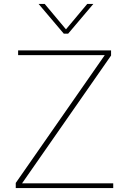

<svg xmlns="http://www.w3.org/2000/svg" viewBox="-20 -955 655 975"><path d="M176 -935H207L315 -806L423 -935H454L326 -784H304ZM60 0V-26L512 -675H72V-699H544V-673L92 -24H555V0Z"/></svg>

Font: Prompt Thin
Style: Regular
Weight: 100
Designer: Katatrad Team
Foundry: CadsonDemak
Version: Version 1.030